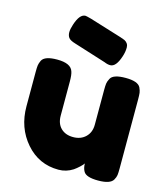

<svg xmlns="http://www.w3.org/2000/svg" viewBox="-114 -864 834 952"><g transform="rotate(15 303.0 -387.5)"><path d="M274 -2Q173 -2 106.5 -78.5Q40 -155 40 -265V-440Q40 -464 41.5 -475Q43 -486 50 -501Q64 -528 128 -528Q198 -528 210 -490Q216 -474 216 -439V-264Q216 -223 239.5 -200Q263 -177 302.5 -177Q342 -177 366.5 -201Q391 -225 391 -264V-441Q391 -464 392.5 -475.5Q394 -487 402 -502Q415 -528 479 -528Q542 -528 556 -501Q563 -486 564.5 -474.5Q566 -463 566 -440V-86Q566 -64 564.5 -52.5Q563 -41 555 -27Q540 -1 478 -1Q417 -1 403 -25Q393 -42 393 -66Q389 -59 375 -46Q361 -33 348 -24Q314 -2 274 -2ZM388 -569Q374 -569 358 -576L193 -628Q166 -636 158 -647Q150 -658 150 -674.5Q150 -691 158 -715Q177 -774 207 -774Q211 -774 237 -767L402 -716Q416 -711 424 -708Q445 -697 445 -674.5Q445 -652 437 -628Q418 -569 388 -569Z"/></g></svg>

Font: Fredoka One
Style: Regular
Weight: 400
Version: Version 1.001;April 7, 2020;FontCreator 12.0.0.2522 64-bit